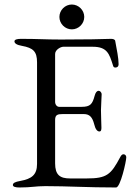

<svg xmlns="http://www.w3.org/2000/svg" viewBox="-20 -825 604 850"><path d="M37 -6C37 2 49 5 66 5C120 5 136 -1 181 -1C281 -1 366 5 494 5C513 5 539 -111 539 -128C539 -136 535 -141 528 -142C521 -143 516 -137 512 -129C471 -52 453 -35 364 -35H290C245 -35 224 -51 224 -102V-294C224 -317 235 -320 258 -320H351C377 -320 389 -306 397 -275C402 -254 410 -243 420 -243C428 -243 429 -251 429 -260C429 -268 427 -317 427 -337C427 -353 430 -398 430 -407C430 -417 422 -423 417 -423C409 -423 403 -416 399 -401C389 -364 380 -352 341 -352H242C232 -352 224 -362 224 -374V-586C224 -605 249 -618 260 -618H391C454 -618 464 -587 480 -536C482 -529 484 -526 491 -526C497 -526 505 -529 505 -541C505 -568 497 -606 490 -644C489 -651 479 -653 472 -653L387 -651C345 -651 294 -650 250 -650C180 -650 148 -653 73 -653C56 -653 44 -650 44 -642C44 -633 54 -626 77 -622C127 -613 144 -597 144 -549V-99C144 -51 120 -33 70 -24C47 -20 37 -15 37 -6ZM298 -695C328 -695 353 -720 353 -750C353 -780 328 -805 298 -805C268 -805 243 -780 243 -750C243 -720 268 -695 298 -695Z"/></svg>

Font: EB Garamond
Style: Regular
Weight: 400
Designer: Georg Duffner and Octavio Pardo
Foundry: Georg Duffner
Version: Version 1.000;PS 001.000;hotconv 1.0.88;makeotf.lib2.5.64775